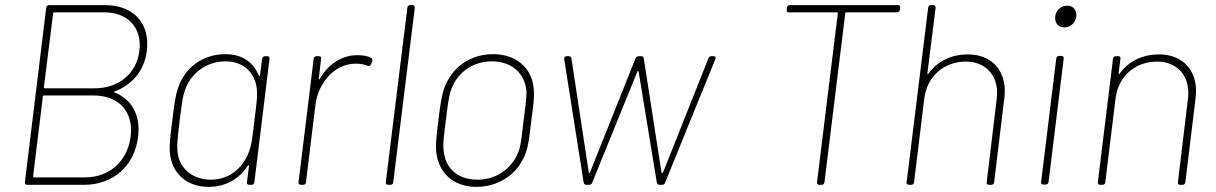

<svg xmlns="http://www.w3.org/2000/svg" viewBox="-20 -720 4738 748"><path d="M427 -364C496 -390 543 -446 552 -522C565 -630 500 -700 389 -700H171C165 -700 161 -696 160 -690L77 -10C76 -4 80 0 85 0H308C420 0 504 -73 518 -187C528 -271 494 -333 426 -360C423 -361 423 -363 427 -364ZM191 -672H385C479 -672 534 -612 523 -521C512 -434 443 -376 349 -376H155C153 -376 151 -378 151 -380L187 -668C187 -670 189 -672 191 -672ZM312 -29H112C110 -29 109 -31 109 -33L147 -344C147 -346 149 -348 151 -348H345C443 -348 501 -285 489 -188C477 -92 406 -29 312 -29Z M1001 -491 993 -427C993 -423 990 -423 988 -426C968 -476 925 -509 858 -509C769 -509 699 -455 674 -378C662 -344 658 -305 651 -249C644 -193 639 -157 642 -124C649 -46 706 8 793 8C860 8 913 -24 945 -74C947 -78 950 -77 950 -73L942 -10C941 -4 945 0 950 0H960C966 0 970 -4 971 -10L1030 -491C1031 -497 1027 -501 1022 -501H1012C1006 -501 1002 -497 1001 -491ZM953 -138C934 -75 881 -20 801 -20C725 -20 673 -70 671 -137C670 -158 670 -167 680 -251C691 -336 693 -345 699 -364C719 -429 780 -481 858 -481C936 -481 979 -428 981 -364C982 -343 982 -334 971 -249C961 -165 959 -157 953 -138Z M1372 -505C1309 -505 1258 -468 1226 -413C1224 -409 1221 -410 1222 -414L1231 -491C1232 -497 1229 -501 1223 -501H1213C1207 -501 1203 -497 1202 -491L1143 -10C1142 -4 1146 0 1152 0H1161C1167 0 1172 -4 1172 -10L1209 -312C1220 -398 1284 -472 1365 -472C1386 -472 1399 -469 1411 -464C1417 -461 1422 -462 1425 -469L1430 -481C1432 -486 1431 -492 1427 -494C1414 -501 1398 -505 1372 -505Z M1492 0H1501C1507 0 1512 -4 1512 -10L1596 -690C1596 -696 1593 -700 1587 -700H1578C1572 -700 1567 -696 1567 -690L1483 -10C1482 -4 1486 0 1492 0Z M1836 8C1927 8 2001 -46 2028 -124C2040 -157 2043 -193 2050 -251C2057 -304 2063 -344 2059 -377C2052 -455 1991 -509 1901 -509C1809 -509 1739 -455 1711 -377C1700 -345 1695 -309 1688 -252C1681 -197 1676 -157 1680 -124C1690 -46 1746 8 1836 8ZM1840 -20C1760 -20 1712 -68 1708 -138C1705 -159 1710 -196 1717 -251C1723 -301 1728 -341 1735 -363C1756 -432 1817 -481 1896 -481C1976 -481 2026 -432 2031 -363C2032 -342 2027 -305 2020 -251C2014 -200 2010 -160 2003 -138C1981 -69 1919 -20 1840 -20Z M2264 0H2276C2281 0 2285 -3 2287 -8L2463 -441C2464 -444 2468 -444 2468 -441L2539 -8C2541 -3 2543 0 2549 0H2560C2566 0 2569 -3 2571 -8L2767 -490C2770 -497 2767 -501 2760 -501H2751C2745 -501 2742 -498 2740 -493L2563 -48C2561 -45 2558 -45 2557 -48L2488 -493C2487 -498 2484 -501 2479 -501H2468C2462 -501 2459 -498 2456 -493L2278 -47C2277 -44 2274 -44 2274 -47L2206 -493C2206 -498 2202 -501 2196 -501H2188C2181 -501 2177 -497 2178 -490L2254 -8C2256 -3 2258 0 2264 0Z M3479 -700H3057C3051 -700 3046 -696 3046 -690L3045 -682C3044 -676 3047 -672 3053 -672H3240C3242 -672 3244 -670 3244 -668L3163 -10C3162 -4 3166 0 3171 0H3181C3187 0 3191 -4 3192 -10L3273 -668C3273 -670 3275 -672 3277 -672H3475C3481 -672 3485 -676 3486 -682L3487 -690C3488 -696 3484 -700 3479 -700Z M3751 -508C3685 -508 3631 -481 3597 -433C3595 -430 3593 -431 3593 -435L3625 -690C3625 -696 3622 -700 3616 -700H3607C3601 -700 3596 -696 3596 -690L3512 -10C3511 -4 3515 0 3521 0H3530C3536 0 3541 -4 3541 -10L3581 -337C3592 -422 3656 -480 3743 -480C3824 -480 3874 -421 3863 -335L3824 -10C3823 -4 3826 0 3832 0H3842C3848 0 3852 -4 3853 -10L3893 -340C3905 -440 3847 -508 3751 -508Z M4127 -613C4150 -613 4170 -631 4173 -656C4176 -680 4161 -698 4138 -698C4113 -698 4094 -680 4091 -656C4088 -631 4103 -613 4127 -613ZM4044 -1H4054C4060 -1 4064 -5 4065 -11L4124 -492C4125 -498 4121 -502 4116 -502H4106C4100 -502 4096 -498 4095 -492L4036 -11C4035 -5 4038 -1 4044 -1Z M4496 -508C4430 -508 4376 -481 4342 -433C4340 -430 4338 -431 4338 -435L4345 -491C4346 -497 4343 -501 4337 -501H4327C4321 -501 4317 -497 4316 -491L4257 -10C4256 -4 4260 0 4266 0H4275C4281 0 4286 -4 4286 -10L4326 -337C4337 -422 4401 -480 4488 -480C4569 -480 4619 -421 4608 -335L4569 -10C4568 -4 4571 0 4577 0H4587C4593 0 4597 -4 4598 -10L4638 -340C4650 -440 4592 -508 4496 -508Z"/></svg>

Font: Barlow Thin
Style: Italic
Weight: 250
Italic angle: -7°
Designer: Jeremy Tribby
Foundry: Tribby Type
Version: Version 1.422;hotconv 1.0.109;makeotfexe 2.5.65596